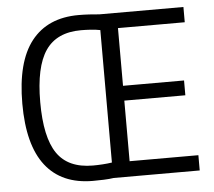

<svg xmlns="http://www.w3.org/2000/svg" viewBox="-53 -803 964 865"><g transform="rotate(-5 429.5 -370.0)"><path d="M333 5Q192 5 119 -88.5Q46 -182 46 -369Q46 -558 119.5 -651.5Q193 -745 333 -745Q357 -745 382 -743.5Q407 -742 427 -740H807V-671H505V-410H781V-343H505V-69H816V0H427Q408 3 382 4Q356 5 333 5ZM339 -64Q359 -64 382.5 -65.5Q406 -67 425 -70V-669Q405 -673 382 -674.5Q359 -676 338 -676Q228 -676 177.5 -602Q127 -528 127 -369Q127 -210 177 -137Q227 -64 339 -64Z"/></g></svg>

Font: Encode Sans Condensed
Style: Regular
Weight: 400
Designer: Pablo Impallari, Andres Torresi
Foundry: Pablo Impallari, Andres Torresi
Version: Version 1.000; ttfautohint (v1.00) -l 8 -r 50 -G 200 -x 14 -